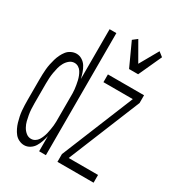

<svg xmlns="http://www.w3.org/2000/svg" viewBox="-186 -883 922 1008"><g transform="rotate(30 275.0 -379.5)"><path d="M114 12Q98 12 82.5 4.5Q67 -3 57 -15.5Q47 -28 39.5 -43.5Q32 -59 27.5 -74.5Q23 -90 19.5 -106.5Q16 -123 14.5 -139.5Q13 -156 12.5 -172.5Q12 -189 12 -205V-325Q12 -341 12.5 -357.5Q13 -374 14.5 -390.5Q16 -407 19.5 -423.5Q23 -440 27.5 -455.5Q32 -471 39.5 -486.5Q47 -502 57 -514.5Q67 -527 82.5 -534.5Q98 -542 114 -542Q132 -542 148 -532Q164 -522 173.5 -506.5Q183 -491 189 -473.5Q195 -456 199 -438V-740H240V0H199V-92Q195 -74 189 -56.5Q183 -39 173.5 -23.5Q164 -8 148 2Q132 12 114 12ZM129 -35Q142 -35 153 -42Q164 -49 170.5 -59.5Q177 -70 181.5 -81.5Q186 -93 189 -105.5Q192 -118 194 -130.5Q196 -143 197.5 -155Q199 -167 199 -179.5Q199 -192 199 -205V-325Q199 -338 199 -350.5Q199 -363 197.5 -375Q196 -387 194 -399.5Q192 -412 189 -424.5Q186 -437 181.5 -448.5Q177 -460 170.5 -470.5Q164 -481 153 -488Q142 -495 129 -495Q112 -495 98.5 -484Q85 -473 76.5 -457.5Q68 -442 64 -426Q60 -410 57 -393Q54 -376 53 -359Q52 -342 52 -325V-205Q52 -188 53 -171Q54 -154 57 -137Q60 -120 64 -104Q68 -88 76.5 -72.5Q85 -57 98.5 -46Q112 -35 129 -35ZM392 -610 328 -750 355 -771 420 -658 484 -771 511 -750 447 -610ZM310 0V-47L488 -483H310V-530H529V-483L351 -47H529V0Z"/></g></svg>

Font: Lode Dark Term
Style: Regular
Weight: 400
Monospace: yes
Designer: Belleve Invis
Foundry: Belleve Invis
Version: Version 29.2.0